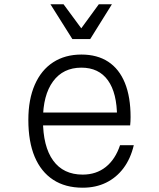

<svg xmlns="http://www.w3.org/2000/svg" viewBox="-20 -860 740 894"><path d="M161 -336H548L525 -314Q525 -427 482.5 -486Q440 -545 359 -545Q274 -545 227 -481Q180 -417 180 -302Q180 -178 227.5 -112.5Q275 -47 365 -47Q428 -47 472.5 -82.5Q517 -118 539 -184H603Q588 -121 555 -77Q522 -33 474 -9.5Q426 14 365 14Q284 14 227.5 -23Q171 -60 141.5 -130Q112 -200 112 -302Q112 -397 142 -465.5Q172 -534 227.5 -570Q283 -606 359 -606Q433 -606 484 -572.5Q535 -539 561.5 -474Q588 -409 588 -315Q588 -305 587.5 -295Q587 -285 586 -276H161ZM501 -840 400 -678H317L215 -840H276L377 -703H340L440 -840Z"/></svg>

Font: Martian Mono SemiExpanded ExtraLight
Style: Regular
Weight: 250
Monospace: yes
Version: Version 0.930